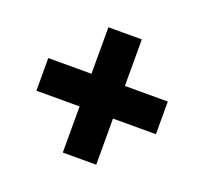

<svg xmlns="http://www.w3.org/2000/svg" viewBox="-92 -686 747 702"><g transform="rotate(20 281.5 -335.0)"><path d="M49 -271V-398H514V-271ZM217 -579H347V-91.5H217Z"/></g></svg>

Font: Outfit Thin
Style: Regular
Weight: 100
Designer: Rodrigo Fuenzalida
Foundry: fragTYPE
Version: Version 1.100;gftools[0.9.27]